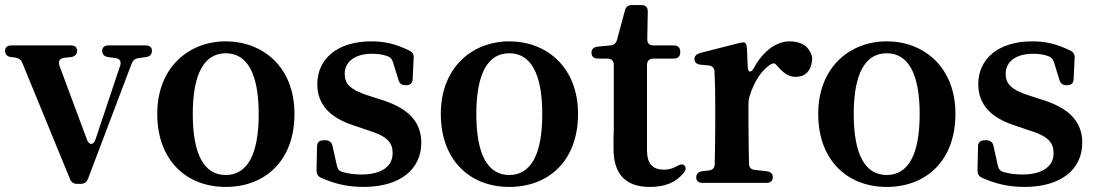

<svg xmlns="http://www.w3.org/2000/svg" viewBox="-29 -714 4324 757"><path d="M250 -535H16C0 -535 -9 -527 -9 -514C-9 -500 -1 -491 14 -489L31 -487C45 -485 54 -478 59 -466L247 -8C252 5 262 11 276 11H289C303 11 313 4 318 -9L490 -463C495 -476 504 -483 517 -485L547 -489C562 -491 570 -500 570 -514C570 -528 561 -535 545 -535H399C383 -535 374 -527 374 -514C374 -500 382 -491 397 -489L426 -485C443 -483 450 -472 445 -456L347 -163C340 -141 322 -141 314 -163L205 -456C199 -472 207 -484 224 -486L251 -489C266 -491 275 -500 275 -514C275 -528 266 -535 250 -535Z M861 23C1015 23 1132 -79 1132 -265C1132 -451 1006 -551 861 -551C717 -551 591 -450 591 -265C591 -82 706 23 861 23ZM731 -264C731 -425 777 -504 861 -504C945 -504 991 -425 991 -264C991 -103 945 -24 861 -24C777 -24 731 -103 731 -264Z M1404 23C1548 23 1632 -46 1632 -151C1632 -230 1586 -283 1486 -317L1430 -335C1351 -359 1330 -384 1330 -423C1330 -469 1368 -502 1438 -502C1462 -502 1482 -499 1500 -492C1512 -487 1517 -480 1521 -467L1542 -399C1546 -384 1556 -378 1570 -378H1573C1589 -378 1597 -386 1598 -402L1602 -485C1603 -500 1597 -509 1584 -515C1535 -539 1491 -551 1435 -551C1300 -551 1222 -481 1222 -382C1222 -298 1277 -249 1361 -221L1417 -202C1500 -177 1519 -151 1519 -110C1519 -59 1477 -26 1395 -26C1366 -26 1342 -30 1321 -36C1308 -40 1302 -48 1299 -62L1282 -139C1279 -153 1269 -161 1254 -161H1247C1231 -161 1221 -153 1221 -136L1219 -43C1219 -28 1224 -19 1237 -13C1289 10 1340 23 1404 23Z M1979 23C2133 23 2250 -79 2250 -265C2250 -451 2124 -551 1979 -551C1835 -551 1709 -450 1709 -265C1709 -82 1824 23 1979 23ZM1849 -264C1849 -425 1895 -504 1979 -504C2063 -504 2109 -425 2109 -264C2109 -103 2063 -24 1979 -24C1895 -24 1849 -103 1849 -264Z M2533 23C2593 23 2636 6 2668 -34C2676 -45 2676 -53 2670 -61C2664 -68 2654 -67 2640 -59C2624 -50 2608 -45 2589 -45C2545 -45 2522 -68 2522 -121V-458C2522 -474 2531 -483 2547 -483H2628C2644 -483 2653 -492 2653 -508V-510C2653 -526 2644 -535 2628 -535H2547C2531 -535 2523 -543 2523 -560L2525 -669C2525 -686 2516 -694 2500 -694H2463C2448 -694 2439 -688 2435 -673L2404 -558C2400 -544 2392 -536 2378 -535L2327 -530C2311 -528 2303 -520 2303 -506C2303 -492 2312 -483 2328 -483H2366C2382 -483 2391 -474 2391 -458V-225C2391 -205 2391 -189 2390 -173V-127C2390 -24 2441 23 2533 23Z M2716 -15C2716 -1 2725 7 2741 7H2993C3009 7 3018 -1 3018 -15C3018 -29 3009 -37 2994 -39L2947 -44C2932 -46 2924 -54 2924 -70C2923 -123 2922 -188 2922 -232V-304C2922 -315 2923 -323 2926 -334C2944 -390 2968 -429 3003 -456C3015 -465 3024 -466 3029 -461C3057 -429 3077 -411 3108 -411C3146 -411 3167 -434 3172 -470C3174 -482 3174 -490 3169 -501C3155 -538 3122 -551 3083 -551C3034 -551 2980 -514 2944 -447C2932 -426 2920 -426 2919 -451L2916 -522C2915 -535 2913 -541 2909 -545C2905 -548 2896 -547 2884 -544L2731 -505C2717 -501 2709 -493 2709 -481C2709 -469 2718 -460 2733 -459L2764 -456C2779 -455 2788 -446 2788 -431C2790 -394 2791 -356 2791 -303V-232C2791 -188 2790 -122 2789 -68C2789 -52 2781 -44 2766 -42L2740 -39C2725 -37 2716 -29 2716 -15Z M3467 23C3621 23 3738 -79 3738 -265C3738 -451 3612 -551 3467 -551C3323 -551 3197 -450 3197 -265C3197 -82 3312 23 3467 23ZM3337 -264C3337 -425 3383 -504 3467 -504C3551 -504 3597 -425 3597 -264C3597 -103 3551 -24 3467 -24C3383 -24 3337 -103 3337 -264Z M4010 23C4154 23 4238 -46 4238 -151C4238 -230 4192 -283 4092 -317L4036 -335C3957 -359 3936 -384 3936 -423C3936 -469 3974 -502 4044 -502C4068 -502 4088 -499 4106 -492C4118 -487 4123 -480 4127 -467L4148 -399C4152 -384 4162 -378 4176 -378H4179C4195 -378 4203 -386 4204 -402L4208 -485C4209 -500 4203 -509 4190 -515C4141 -539 4097 -551 4041 -551C3906 -551 3828 -481 3828 -382C3828 -298 3883 -249 3967 -221L4023 -202C4106 -177 4125 -151 4125 -110C4125 -59 4083 -26 4001 -26C3972 -26 3948 -30 3927 -36C3914 -40 3908 -48 3905 -62L3888 -139C3885 -153 3875 -161 3860 -161H3853C3837 -161 3827 -153 3827 -136L3825 -43C3825 -28 3830 -19 3843 -13C3895 10 3946 23 4010 23Z"/></svg>

Font: 寒蝉锦书宋Pro Soft
Style: Regular
Weight: 700
Designer: 寒蝉锦书宋{Warren} 思源宋体{Ryoko NISHIZUKA 西塚涼子 (kana & ideographs); Frank Grießhammer (Latin, Greek & Cyrillic); Wenlong ZHANG 
Foundry: Adobe & ChillType
Version: Version 2.000;Glyphs 3.1.1 (3135)